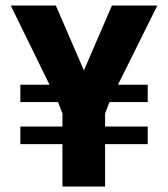

<svg xmlns="http://www.w3.org/2000/svg" viewBox="-20 -678 611 698"><path d="M207 0V-154H54V-218H207V-265L191 -307H54V-370H160L19 -658H183L285 -422L387 -658H552L409 -370H517V-307H378L362 -265V-218H517V-154H362V0Z"/></svg>

Font: Cairo ExtraBold
Style: Regular
Weight: 800
Designer: Mohamed Gaber, Accademia di Belle Arti di Urbino
Foundry: Kief Type Foundry, Accademia di Belle Arti di Urbino
Version: Version 3.117